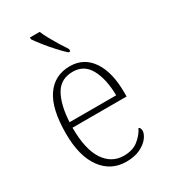

<svg xmlns="http://www.w3.org/2000/svg" viewBox="-191 -856 840 956"><g transform="rotate(-30 229.5 -378.0)"><path d="M248 10Q160 10 108 -61Q56 -132 56 -262Q56 -404 104 -473.5Q152 -543 240 -543Q320 -543 365 -477Q410 -411 410 -294V-271H99Q99 -146 140.5 -84Q182 -22 252 -22Q303 -22 335 -47.5Q367 -73 383 -106Q394 -100 394 -84Q394 -66 377.5 -44Q361 -22 328.5 -6Q296 10 248 10ZM368 -302Q367 -395 335.5 -453.5Q304 -512 239 -512Q169 -512 137 -455.5Q105 -399 100 -302ZM269 -606Q249 -624 223 -652.5Q197 -681 174 -710Q151 -739 140 -756V-766H196Q205 -744 220 -717Q235 -690 251 -664Q267 -638 280 -619V-606Z"/></g></svg>

Font: Noto Serif Khmer SemiCondensed ExtraLight
Style: Regular
Weight: 200
Width: 4
Designer: Danh Hong and the Monotype Design Team
Foundry: Monotype Imaging Inc.
Version: Version 2.004; ttfautohint (v1.8.4.7-5d5b)